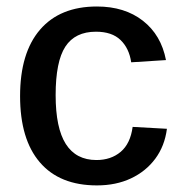

<svg xmlns="http://www.w3.org/2000/svg" viewBox="-20 -558 559 588"><path d="M276.9 9.8Q162.6 9.8 102.1 -60.8Q41.5 -131.3 41.5 -263.7Q41.5 -396 102.5 -467Q163.6 -538.1 276.9 -538.1Q361.8 -538.1 417.7 -494.4Q473.6 -450.7 488.3 -374L381.8 -367.2Q375.5 -410.2 349.1 -435.5Q322.8 -460.9 273.9 -460.9Q210 -460.9 180.2 -415.3Q150.4 -369.6 150.4 -266.6Q150.4 -166 181.6 -116.9Q212.9 -67.9 275.4 -67.9Q319.8 -67.9 349.6 -93Q379.4 -118.2 386.2 -169.4L491.2 -163.6Q484.4 -110.8 455.6 -72Q426.8 -33.2 381.1 -11.7Q335.4 9.8 276.9 9.8Z"/></svg>

Font: Arimo Medium
Style: Regular
Weight: 500
Designer: Steve Matteson
Foundry: Monotype Imaging Inc.
Version: Version 1.33